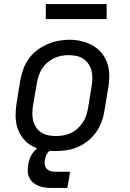

<svg xmlns="http://www.w3.org/2000/svg" viewBox="-20 -737 640 947"><path d="M253 8Q222 8 191.5 2Q161 -4 135.5 -18.5Q110 -33 92 -56.5Q74 -80 65.5 -108Q57 -136 57 -167.5Q57 -199 62 -230L80 -340Q85 -367 94.5 -394.5Q104 -422 121 -446Q138 -470 162 -488.5Q186 -507 212.5 -518.5Q239 -530 267 -535.5Q295 -541 323 -541Q354 -541 384 -533.5Q414 -526 439 -511.5Q464 -497 482.5 -474Q501 -451 510 -422.5Q519 -394 519 -362.5Q519 -331 513 -300L495 -190Q491 -163 481 -136Q471 -109 454 -85Q437 -61 413.5 -42Q390 -23 363 -11.5Q336 0 308 4Q280 8 253 8ZM254 -66Q273 -66 291.5 -69Q310 -72 328 -80Q346 -88 361 -101.5Q376 -115 387 -131Q398 -147 404.5 -165.5Q411 -184 414 -202L432 -312Q435 -332 435.5 -351Q436 -370 431.5 -388Q427 -406 416.5 -421.5Q406 -437 391 -447Q376 -457 357 -461Q338 -465 319 -465Q300 -465 281.5 -461.5Q263 -458 245.5 -449.5Q228 -441 213 -428Q198 -415 187.5 -398.5Q177 -382 171 -364Q165 -346 162 -328L143 -218Q140 -199 139.5 -179.5Q139 -160 143.5 -142Q148 -124 158 -109Q168 -94 183 -84Q198 -74 216.5 -70Q235 -66 254 -66ZM237 190Q220 190 203.5 188Q187 186 172 180.5Q157 175 145 165Q133 155 125.5 141Q118 127 117 110Q116 93 119 76Q122 54 133 32Q144 10 162.5 -5.5Q181 -21 204 -28Q227 -35 250 -35L244 0Q235 0 227 5.5Q219 11 213.5 19Q208 27 205.5 35.5Q203 44 201 53Q199 65 201 76Q203 87 210 95Q217 103 228 106.5Q239 110 251 110H326L312 190ZM206 -643V-717H506V-643Z"/></svg>

Font: Iosevka Curly Extended Oblique
Style: Regular
Weight: 400
Width: 7
Italic angle: -9°
Monospace: yes
Designer: Belleve Invis
Foundry: Belleve Invis
Version: Version 11.1.0; ttfautohint (v1.8.3)